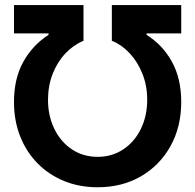

<svg xmlns="http://www.w3.org/2000/svg" viewBox="-20 -748 790 777"><path d="M36.6 -335.4Q36.6 -429.7 74.2 -497.6Q111.8 -565.4 176.3 -606.9V-612.8H36.6V-727.5H317.9V-583Q277.3 -566.4 244.6 -531.7Q211.9 -497.1 193.1 -449Q174.3 -400.9 174.3 -344.2Q174.3 -278.8 200 -226.3Q225.6 -173.8 271 -143.6Q316.4 -113.3 375 -113.3Q433.6 -113.3 479 -143.6Q524.4 -173.8 550 -226.3Q575.7 -278.8 575.7 -344.2Q575.7 -400.9 556.6 -449Q537.6 -497.1 505.4 -531.7Q473.1 -566.4 432.6 -583V-727.5H713.4V-612.8H573.2V-606.9Q638.2 -566.4 675.8 -498Q713.4 -429.7 713.4 -335.4Q713.4 -234.4 669.9 -156.5Q626.5 -78.6 550.3 -34.4Q474.1 9.8 375 9.8Q300.8 9.8 239 -15.6Q177.2 -41 131.8 -87.2Q86.4 -133.3 61.5 -196.5Q36.6 -259.8 36.6 -335.4Z"/></svg>

Font: Inter Cardless Display
Style: Bold
Weight: 700
Designer: Rasmus Andersson
Foundry: rsms
Version: Version 4.001;git-9221beed3